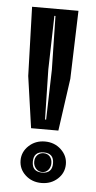

<svg xmlns="http://www.w3.org/2000/svg" viewBox="-49 -661 351 701"><g transform="rotate(5 126.5 -311.0)"><path d="M75 -188 48 -377 40 -630H210L202 -380L175 -188ZM123 -224H127L132 -407L128 -604H124L119 -407ZM130 8Q95 8 71 -14Q47 -36 47 -68Q47 -99 71 -121.5Q95 -144 130 -144Q165 -144 189 -121.5Q213 -99 213 -68Q213 -36 189 -14Q165 8 130 8ZM129 -30Q166 -30 166 -67Q166 -104 129 -104Q92 -104 92 -67Q92 -30 129 -30ZM129 -32Q115 -32 106 -42.5Q97 -53 97 -67Q97 -82 106 -91.5Q115 -101 129 -101Q143 -101 151.5 -91.5Q160 -82 160 -67Q160 -53 151.5 -42.5Q143 -32 129 -32Z"/></g></svg>

Font: Alumni Sans Inline One
Style: Regular
Weight: 400
Designer: Robert E. Leuschke
Foundry: Robert E. Leuschke
Version: Version 1.100; ttfautohint (v1.8.3)